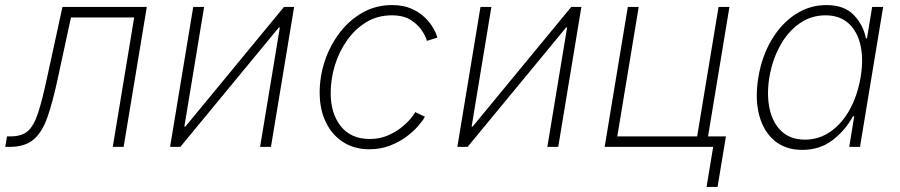

<svg xmlns="http://www.w3.org/2000/svg" viewBox="-59 -573 3510 749"><path d="M-38.6 0 -31.7 -41H-17.6Q25.4 -41 49.3 -61.5Q73.2 -82 89.8 -133.1Q106.4 -184.1 126 -276.4L184.6 -545.9H513.7L423.3 0H380.9L464.4 -504.9H217.8L166 -265.1Q146.5 -174.3 126 -115.7Q105.5 -57.1 71.8 -28.6Q38.1 0 -21.5 0Z M998 0H955.6L1032.7 -465.8H1028.8L644.5 0H604.5L694.8 -545.9H737.3L660.2 -79.1H664.1L1048.8 -545.9H1088.4Z M1382.3 9.3Q1323.2 9.3 1279.5 -18.8Q1235.8 -46.9 1211.9 -96.7Q1188 -146.5 1188 -211.9Q1188 -275.4 1208.5 -336.2Q1229 -397 1266.6 -446Q1304.2 -495.1 1356 -524.2Q1407.7 -553.2 1470.2 -553.2Q1514.2 -553.2 1546.1 -539.1Q1578.1 -524.9 1599.4 -503.7Q1620.6 -482.4 1632.3 -461.4Q1644 -440.4 1647 -426.3L1606.4 -413.6Q1603.5 -426.8 1589.1 -450.4Q1574.7 -474.1 1545.7 -493.7Q1516.6 -513.2 1469.2 -513.2Q1414.1 -513.2 1370.1 -486.6Q1326.2 -460 1294.9 -415.8Q1263.7 -371.6 1247.3 -317.9Q1231 -264.2 1231 -210Q1231 -130.4 1270.5 -80.6Q1310.1 -30.8 1383.3 -30.8Q1419.9 -30.8 1450.4 -43.2Q1481 -55.7 1504.2 -73.7Q1527.3 -91.8 1541.7 -108.9Q1556.2 -126 1561 -135.7L1598.6 -117.7Q1591.3 -103.5 1573 -82.3Q1554.7 -61 1526.6 -40Q1498.5 -19 1462.2 -4.9Q1425.8 9.3 1382.3 9.3Z M2118.7 0H2076.2L2153.3 -465.8H2149.4L1765.1 0H1725.1L1815.4 -545.9H1857.9L1780.8 -79.1H1784.7L2169.4 -545.9H2209Z M2299.8 0 2390.1 -545.9H2432.6L2349.1 -41H2660.6L2744.1 -545.9H2786.6L2696.3 0ZM2697.3 156.2 2723.1 0H2676.3L2683.1 -41H2772.9L2740.2 156.2Z M3070.3 11.7Q3004.9 11.7 2961.9 -24.7Q2918.9 -61 2902.3 -125Q2885.7 -189 2899.4 -271.5Q2913.1 -353.5 2950.9 -417.2Q2988.8 -481 3043.9 -517.1Q3099.1 -553.2 3164.6 -553.2Q3234.4 -553.2 3271.5 -514.6Q3308.6 -476.1 3318.8 -423.8H3323.2L3343.3 -545.9H3386.2L3295.9 0H3253.9L3273.4 -119.1H3268.1Q3240.2 -66.4 3190.2 -27.3Q3140.1 11.7 3070.3 11.7ZM3081.1 -28.3Q3136.7 -28.3 3181.6 -60.1Q3226.6 -91.8 3256.6 -147Q3286.6 -202.1 3298.3 -272Q3310.1 -341.3 3297.9 -396Q3285.6 -450.7 3251.2 -481.9Q3216.8 -513.2 3161.1 -513.2Q3105 -513.2 3059.8 -481.4Q3014.6 -449.7 2984.4 -395Q2954.1 -340.3 2942.4 -272Q2931.2 -203.1 2943.4 -147.9Q2955.6 -92.8 2990.2 -60.5Q3024.9 -28.3 3081.1 -28.3Z"/></svg>

Font: Inter Extra Light
Style: Italic
Weight: 200
Italic angle: -9.39999°
Designer: Rasmus Andersson
Foundry: rsms
Version: Version 4.000;git-3c8e0fc